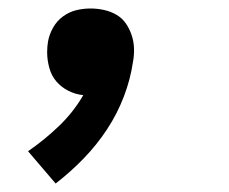

<svg xmlns="http://www.w3.org/2000/svg" viewBox="-20 -217 540 452"><path d="M111 215 46 139Q84 113 118.5 80Q153 47 176 7Q157 5 140.5 -3.5Q124 -12 112.5 -25.5Q101 -39 96 -57.5Q91 -76 91 -94Q91 -101 91.5 -107Q92 -113 93 -119Q96 -136 105 -152Q114 -168 128.5 -178.5Q143 -189 159.5 -193Q176 -197 193 -197Q209 -197 225 -193.5Q241 -190 254.5 -182Q268 -174 276.5 -161.5Q285 -149 290 -134Q295 -119 295.5 -103Q296 -87 293 -71Q287 -30 271.5 10.5Q256 51 232 87.5Q208 124 177 156Q146 188 111 215Z"/></svg>

Font: Iosevka Term Curly Extrabold
Style: Italic
Weight: 800
Italic angle: -9°
Designer: Belleve Invis
Foundry: Belleve Invis
Version: Version 32.3.0